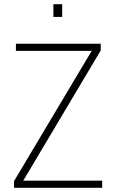

<svg xmlns="http://www.w3.org/2000/svg" viewBox="-20 -897 551 917"><path d="M47 0V-32L418 -654H56V-688H461V-656L91 -34H468V0ZM235 -816V-877H277V-816Z"/></svg>

Font: Saira SemiCondensed Thin
Style: Regular
Weight: 250
Width: 4
Designer: Hector Gatti with collaboration of the Omnibus-Type team
Foundry: Omnibus-Type
Version: Version 1.101